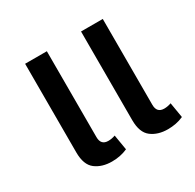

<svg xmlns="http://www.w3.org/2000/svg" viewBox="-122 -648 799 788"><g transform="rotate(-30 278.0 -254.0)"><path d="M196 9Q149 9 118 -14.5Q87 -38 87 -97V-517H190V-110Q190 -72 225 -72Q241 -72 258 -78L270 -6Q252 2 233.5 5.5Q215 9 196 9ZM461 9Q414 9 383 -14.5Q352 -38 352 -97V-517H455V-110Q455 -72 490 -72Q506 -72 523 -78L535 -6Q517 2 498.5 5.5Q480 9 461 9Z"/></g></svg>

Font: Noto Sans Thai UI SemCond Med
Style: Regular
Weight: 500
Width: 4
Designer: Monotype Design Team
Foundry: Monotype Imaging Inc.
Version: Version 2.000; ttfautohint (v1.8.4.7-5d5b)